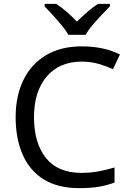

<svg xmlns="http://www.w3.org/2000/svg" viewBox="-20 -964 672 994"><path d="M403 -645Q288 -645 222 -568Q156 -491 156 -357Q156 -224 217.5 -146.5Q279 -69 402 -69Q449 -69 491 -77Q533 -85 573 -97V-19Q533 -4 490.5 3Q448 10 389 10Q280 10 207 -35Q134 -80 97.5 -163Q61 -246 61 -358Q61 -466 100.5 -548.5Q140 -631 217 -677.5Q294 -724 404 -724Q517 -724 601 -682L565 -606Q532 -621 491.5 -633Q451 -645 403 -645ZM334 -784Q321 -807 299 -833.5Q277 -860 253 -886Q229 -912 211 -931V-944H271Q297 -927 325 -903Q353 -879 378 -852Q405 -879 433 -903Q461 -927 487 -944H549V-931Q530 -912 505.5 -886Q481 -860 458.5 -833.5Q436 -807 424 -784Z"/></svg>

Font: Noto IKEA Latin
Style: Regular
Weight: 400
Designer: Monotype Design Team
Foundry: Monotype Imaging Inc.
Version: Version 1.0